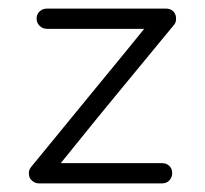

<svg xmlns="http://www.w3.org/2000/svg" viewBox="-20 -426 476 446"><path d="M71 0Q57 0 49 -13Q48 -16 47.5 -18.5Q47 -21 47 -24Q47 -32 53 -39Q133 -137 184.5 -199.5Q236 -262 264.5 -297Q293 -332 304 -345.5Q315 -359 315 -359H89Q79 -359 72 -366Q65 -373 65 -383Q65 -393 72 -399.5Q79 -406 89 -406H365Q381 -406 387 -393Q389 -389 389 -383Q389 -373 384 -368Q304 -271 252.5 -208.5Q201 -146 172.5 -110.5Q144 -75 132.5 -61Q121 -47 121 -47H356Q367 -47 373.5 -40.5Q380 -34 380 -24Q380 -14 373.5 -7Q367 0 356 0Z"/></svg>

Font: Zen Kurenaido
Style: Regular
Weight: 400
Designer: Yoshimichi Ohira
Foundry: Positype
Version: Version 1.001